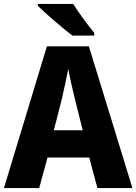

<svg xmlns="http://www.w3.org/2000/svg" viewBox="-20 -950 689 970"><path d="M350 -930H171V-921C207 -884 301 -804 346 -770H456V-784C428 -818 376 -887 350 -930ZM472 0H649L429 -716H217L0 0H178L220 -154H431ZM360 -443 398 -292H252L291 -444C301 -489 317 -559 325 -602C332 -561 350 -483 360 -443Z"/></svg>

Font: Noto Sans Lao SemiCondensed ExtraBold
Style: Regular
Weight: 800
Width: 4
Designer: Monotype Design Team
Foundry: Monotype Imaging Inc.
Version: Version 2.003